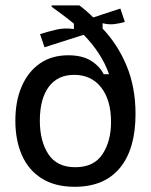

<svg xmlns="http://www.w3.org/2000/svg" viewBox="-20 -687 565 719"><path d="M260 12.5Q185.8 12.5 136.2 -18.8Q86.7 -50 62.1 -105.8Q37.5 -161.7 37.5 -235Q37.5 -308.3 61.2 -363.3Q85 -418.3 129.2 -449.2Q173.3 -480 235.8 -480Q287.5 -480 320 -460Q352.5 -440 368.3 -409.2H388.3Q375 -447.5 351.2 -484.6Q327.5 -521.7 293.3 -556.7L146.7 -510L130 -559.2Q160.8 -569.2 191.7 -576.2Q222.5 -583.3 256.7 -578.3V-598.3Q235.8 -615.8 215.4 -630.8Q195 -645.8 173.3 -661.7V-666.7H277.5Q290.8 -656.7 303.8 -645.4Q316.7 -634.2 329.2 -621.7L430.8 -655L447.5 -605Q428.3 -599.2 407.9 -596.7Q387.5 -594.2 364.2 -600V-580Q420.8 -520.8 454.2 -440.4Q487.5 -360 487.5 -260Q487.5 -129.2 429.2 -58.3Q370.8 12.5 260 12.5ZM261.7 -60.8Q331.7 -60.8 363.8 -109.6Q395.8 -158.3 395.8 -230Q395.8 -312.5 358.8 -359.6Q321.7 -406.7 257.5 -406.7Q195.8 -406.7 162.5 -361.7Q129.2 -316.7 129.2 -235Q129.2 -158.3 161.2 -109.6Q193.3 -60.8 261.7 -60.8Z"/></svg>

Font: Familjen Grotesk Variable
Style: Regular
Weight: 400
Designer: Anders Wikstroem, Jonas Baeckman, Matilda Gysing, Kristian Moeller
Foundry: Familjen STHLM AB
Version: Version 2.000